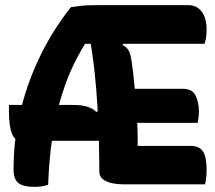

<svg xmlns="http://www.w3.org/2000/svg" viewBox="-20 -720 840 750"><path d="M168 2Q160 4 152 6Q144 8 135 9Q126 10 116 10Q71 10 52 -5Q33 -20 33 -57Q33 -161 53 -255.5Q73 -350 106 -431.5Q139 -513 178.5 -578.5Q218 -644 257 -692Q276 -695 294 -697Q312 -699 332.5 -699.5Q353 -700 378 -700H715Q749 -700 768 -674.5Q787 -649 787 -604Q787 -588 785 -574Q783 -560 779 -549H281L329 -575Q298 -529 270.5 -473.5Q243 -418 221.5 -349Q200 -280 186 -193Q172 -106 168 2ZM329 -580 468 -573 459 -544Q478 -534 485 -518Q492 -502 497 -459Q502 -422 505.5 -384Q509 -346 512 -307.5Q515 -269 516.5 -230Q518 -191 518 -150H725Q758 -150 772.5 -129Q787 -108 787 -58Q787 -41 785.5 -26Q784 -11 781 0H460Q438 0 417 -4.5Q396 -9 382 -20Q368 -31 368 -50Q368 -100 366.5 -164Q365 -228 361 -299.5Q357 -371 349 -443Q341 -515 329 -580ZM15 -310H269Q298 -310 320 -303.5Q342 -297 356 -283L394 -298V-170H61Q38 -170 26.5 -198.5Q15 -227 15 -285ZM461 -373H696Q731 -373 744 -346.5Q757 -320 757 -285Q757 -273 755.5 -261Q754 -249 752 -240H461Z"/></svg>

Font: Recursive Casual ExtraBold
Style: Regular
Weight: 800
Version: Version 1.047